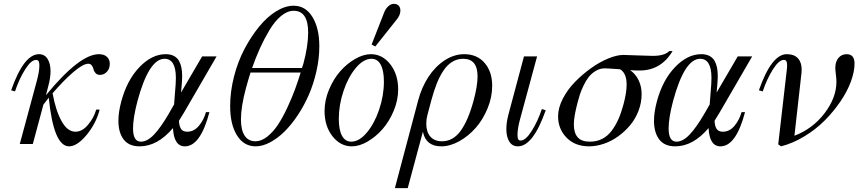

<svg xmlns="http://www.w3.org/2000/svg" viewBox="-20 -750 4471 1000"><path d="M58.1 -273.9 38.1 -279.8Q104 -467.8 183.1 -467.8Q212.4 -467.8 227.8 -443.1Q243.2 -418.5 243.2 -378.9Q243.2 -345.2 231.9 -303.2L219.2 -253.9Q394.5 -467.8 495.1 -467.8Q522.5 -467.8 537.1 -453.9Q551.8 -439.9 551.8 -418Q551.8 -392.1 536.6 -376Q521.5 -359.9 501 -359.9Q486.3 -359.9 478 -368.9Q469.7 -377.9 467.3 -388.9Q464.8 -399.9 458.3 -408.9Q451.7 -418 439.9 -418Q412.1 -418 360.8 -373.5Q309.6 -329.1 253.9 -264.2Q270 -174.8 300.5 -119.4Q331.1 -64 373 -64Q409.2 -64 439.9 -101.8Q470.7 -139.6 481 -179.2H499Q480.5 -106.9 431.2 -47.4Q381.8 12.2 339.8 12.2Q259.3 12.2 233.9 -241.2Q215.8 -218.8 206.1 -205.1L150.9 0H83L169.9 -321.8Q185.1 -376 185.1 -408.2Q185.1 -424.3 181.2 -431.2Q177.2 -438 168 -438Q142.1 -438 110.8 -388.2Q79.6 -338.4 58.1 -273.9Z M842.8 -467.8Q868.2 -467.8 885.5 -458.7Q902.8 -449.7 912.1 -433.1Q921.4 -416.5 925 -397.5Q928.7 -378.4 928.7 -354Q928.7 -335.4 926.8 -313L922.9 -268.1L1032.7 -456.1H1107.9L938 -163.1Q936.5 -160.2 912.1 -121.1Q913.1 -94.2 922.6 -79.1Q932.1 -64 955.1 -64Q990.7 -64 1016.4 -95.2Q1042 -126.5 1052.7 -166H1070.8Q1023.9 12.2 942.9 12.2Q885.7 12.2 880.9 -83Q800.3 12.2 707 12.2Q651.4 12.2 624 -23.7Q596.7 -59.6 596.7 -121.1Q596.7 -166 611.8 -222.2Q641.6 -333 706.3 -400.4Q771 -467.8 842.8 -467.8ZM713.9 -12.2Q747.1 -12.2 782 -48.8Q816.9 -85.4 857.9 -155.8L886.7 -206.1L895 -313Q896 -324.2 896 -344.2Q896 -443.8 836.9 -443.8Q755.4 -443.8 695.8 -223.1Q672.9 -135.3 672.9 -81.1Q672.9 -12.2 713.9 -12.2Z M1508.8 -720.2Q1571.3 -720.2 1607.2 -661.9Q1643.1 -603.5 1643.1 -508.8Q1643.1 -445.8 1628.4 -380.4Q1613.8 -314.9 1589.4 -258.3Q1564.9 -201.7 1531.5 -151.1Q1498 -100.6 1461.9 -64.9Q1425.8 -29.3 1386.5 -8.5Q1347.2 12.2 1312 12.2Q1249.5 12.2 1214.1 -45.2Q1178.7 -102.5 1178.7 -196.8Q1178.7 -272.9 1198.7 -351.1Q1218.8 -429.2 1252.9 -494.1Q1287.1 -559.1 1329.3 -610.8Q1371.6 -662.6 1418.7 -691.4Q1465.8 -720.2 1508.8 -720.2ZM1311 -14.2Q1341.8 -14.2 1372.8 -39.1Q1403.8 -64 1428.2 -101.1Q1452.6 -138.2 1476.3 -189Q1500 -239.7 1515.9 -283Q1531.7 -326.2 1545.9 -372.1H1284.7Q1272 -331.5 1260.7 -290Q1234.9 -193.4 1234.9 -127.9Q1234.9 -72.8 1254.2 -43.5Q1273.4 -14.2 1311 -14.2ZM1509.8 -693.8Q1476.6 -693.8 1443.8 -666.7Q1411.1 -639.6 1383.3 -593Q1355.5 -546.4 1334 -498.8Q1312.5 -451.2 1293 -396H1552.7L1560.1 -418Q1585 -511.2 1585 -580.1Q1585 -693.8 1509.8 -693.8Z M1809.6 -12.2Q1850.6 -12.2 1890.4 -59.3Q1930.2 -106.4 1954.8 -179.4Q1979.5 -252.4 1979.5 -325.2Q1979.5 -382.3 1962.9 -413.1Q1946.3 -443.8 1914.6 -443.8Q1873.5 -443.8 1833.7 -396.7Q1793.9 -349.6 1769.3 -276.6Q1744.6 -203.6 1744.6 -130.9Q1744.6 -73.7 1761.2 -43Q1777.8 -12.2 1809.6 -12.2ZM1812.5 12.2Q1752.9 12.2 1711.7 -40.3Q1670.4 -92.8 1670.4 -171.9Q1670.4 -227.5 1693.4 -282.7Q1716.3 -337.9 1751.2 -377.9Q1786.1 -418 1829.3 -442.9Q1872.6 -467.8 1911.6 -467.8Q1971.7 -467.8 2012.7 -415.3Q2053.7 -362.8 2053.7 -284.2Q2053.7 -228.5 2030.8 -173.3Q2007.8 -118.2 1972.9 -78.1Q1938 -38.1 1894.8 -12.9Q1851.6 12.2 1812.5 12.2ZM1934.6 -507.8 1915.5 -518.1 1982.4 -689Q1990.7 -707.5 2003.9 -718.8Q2017.1 -730 2030.3 -730Q2047.9 -730 2056.6 -720.2Q2065.4 -710.4 2065.4 -694.8Q2065.4 -668.9 2040.5 -641.1Z M2278.3 12.2Q2197.8 12.2 2182.6 -64L2103.5 230H2036.6L2158.2 -228Q2175.8 -294.4 2210.7 -348.4Q2245.6 -402.3 2294.9 -435.1Q2344.2 -467.8 2398.4 -467.8Q2464.8 -467.8 2504.2 -422.1Q2543.5 -376.5 2543.5 -303.2Q2543.5 -244.1 2519.5 -185.8Q2495.6 -127.4 2458 -84.5Q2420.4 -41.5 2372.3 -14.6Q2324.2 12.2 2278.3 12.2ZM2226.6 -228 2205.6 -148.9Q2200.2 -127.9 2200.2 -106Q2200.2 -63 2221.4 -38.6Q2242.7 -14.2 2282.2 -14.2Q2339.8 -14.2 2379.4 -68.8Q2418.9 -123.5 2446.3 -225.1Q2467.3 -302.7 2467.3 -352.1Q2467.3 -443.8 2392.6 -443.8Q2361.8 -443.8 2336.2 -428.5Q2310.5 -413.1 2290.5 -383.5Q2270.5 -354 2255.4 -316.2Q2240.2 -278.3 2226.6 -228Z M2802.2 -182.1 2822.3 -175.8Q2756.3 12.2 2677.2 12.2Q2647.9 12.2 2632.6 -12.7Q2617.2 -37.6 2617.2 -77.1Q2617.2 -112.3 2627.9 -152.8L2709 -456.1H2777.3L2689.9 -133.8Q2675.3 -81.5 2675.3 -47.9Q2675.3 -31.2 2679 -24.7Q2682.6 -18.1 2691.9 -18.1Q2717.8 -18.1 2749.3 -68.1Q2780.8 -118.2 2802.2 -182.1Z M3311.5 -382.8Q3281.7 -382.8 3261.7 -384.8Q3290.5 -364.7 3306.2 -332Q3321.8 -299.3 3321.8 -259.8Q3321.8 -215.3 3305.7 -173.1Q3289.6 -130.9 3262 -97.9Q3234.4 -64.9 3199.5 -39.8Q3164.6 -14.6 3125 -1.2Q3085.4 12.2 3047.9 12.2Q2975.1 12.2 2930.9 -33Q2886.7 -78.1 2886.7 -144Q2886.7 -188 2911.1 -235.6Q2935.5 -283.2 2974.4 -323Q3013.2 -362.8 3058.3 -395Q3103.5 -427.2 3148.4 -445.6Q3193.4 -463.9 3226.6 -463.9Q3234.9 -463.9 3300.3 -461.4Q3365.7 -459 3379.9 -459Q3440.9 -459 3465.8 -483.9H3482.9Q3422.9 -382.8 3311.5 -382.8ZM3052.7 -12.2Q3087.9 -12.2 3116.2 -26.6Q3144.5 -41 3165.3 -68.4Q3186 -95.7 3200.9 -129.4Q3215.8 -163.1 3227.5 -207Q3243.7 -267.1 3243.7 -310.1Q3243.7 -368.2 3210 -389.2Q3196.3 -390.1 3177.7 -391.4Q3159.2 -392.6 3147.5 -393.3Q3135.7 -394 3129.9 -394Q3104.5 -394 3082.5 -380.6Q3060.5 -367.2 3045.9 -348.4Q3031.2 -329.6 3018.8 -303.2Q3006.3 -276.9 3000.2 -257.8Q2994.1 -238.8 2988.8 -217.8Q2968.8 -144 2968.8 -102.1Q2968.8 -58.1 2988.5 -35.2Q3008.3 -12.2 3052.7 -12.2Z M3632.3 -467.8Q3657.7 -467.8 3675 -458.7Q3692.4 -449.7 3701.7 -433.1Q3710.9 -416.5 3714.6 -397.5Q3718.3 -378.4 3718.3 -354Q3718.3 -335.4 3716.3 -313L3712.4 -268.1L3822.3 -456.1H3897.5L3727.5 -163.1Q3726.1 -160.2 3701.7 -121.1Q3702.6 -94.2 3712.2 -79.1Q3721.7 -64 3744.6 -64Q3780.3 -64 3805.9 -95.2Q3831.5 -126.5 3842.3 -166H3860.4Q3813.5 12.2 3732.4 12.2Q3675.3 12.2 3670.4 -83Q3589.8 12.2 3496.6 12.2Q3440.9 12.2 3413.6 -23.7Q3386.2 -59.6 3386.2 -121.1Q3386.2 -166 3401.4 -222.2Q3431.2 -333 3495.8 -400.4Q3560.5 -467.8 3632.3 -467.8ZM3503.4 -12.2Q3536.6 -12.2 3571.5 -48.8Q3606.4 -85.4 3647.5 -155.8L3676.3 -206.1L3684.6 -313Q3685.5 -324.2 3685.5 -344.2Q3685.5 -443.8 3626.5 -443.8Q3544.9 -443.8 3485.4 -223.1Q3462.4 -135.3 3462.4 -81.1Q3462.4 -12.2 3503.4 -12.2Z M3952.6 -273.9 3932.6 -279.8Q3998.5 -467.8 4077.6 -467.8Q4116.2 -467.8 4135.7 -446.5Q4155.3 -425.3 4155.3 -388.2Q4155.3 -375 4154.3 -369.1L4117.7 -43Q4213.4 -79.6 4274.9 -160.6Q4336.4 -241.7 4336.4 -324.2Q4336.4 -338.9 4333.5 -362.3Q4330.6 -385.7 4330.6 -396Q4330.6 -429.7 4347.2 -448.7Q4363.8 -467.8 4389.6 -467.8Q4430.7 -467.8 4430.7 -418.9Q4430.7 -377 4411.9 -325.7Q4393.1 -274.4 4357.7 -222.2Q4322.3 -169.9 4276.1 -123.3Q4230 -76.7 4170.2 -40.3Q4110.4 -3.9 4048.3 12.2L4033.2 2L4078.6 -392.1Q4079.6 -397 4079.6 -408.2Q4079.6 -424.3 4075.7 -431.2Q4071.8 -438 4062.5 -438Q4036.6 -438 4005.4 -388.2Q3974.1 -338.4 3952.6 -273.9Z"/></svg>

Font: Flanker Steampunk
Style: Italic
Weight: 400
Italic angle: -12°
Designer: Alexey Kryukov, Leonardo Di Lena
Foundry: Alexey Kryukov, Leonardo Di Lena
Version: 1.210